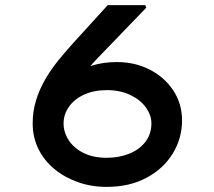

<svg xmlns="http://www.w3.org/2000/svg" viewBox="-20 -732 840 752"><path d="M397 0Q338 0 285.5 -18.5Q233 -37 193 -70Q153 -103 130.5 -148.5Q108 -194 108 -249Q108 -296 121 -338.5Q134 -381 156.5 -420Q179 -459 208.5 -495.5Q238 -532 270 -567L402 -712H549L553 -702L364 -506Q329 -470 297.5 -429Q266 -388 243.5 -344.5Q221 -301 212 -260L145 -321Q163 -353 191 -383Q219 -413 256.5 -437Q294 -461 339.5 -475Q385 -489 438 -489Q508 -489 566 -459.5Q624 -430 658.5 -378Q693 -326 693 -260Q693 -190 656.5 -130.5Q620 -71 553.5 -35.5Q487 0 397 0ZM398 -114Q446 -114 486 -130Q526 -146 549.5 -176.5Q573 -207 573 -249Q573 -281 551.5 -311Q530 -341 490.5 -360Q451 -379 399 -379Q347 -379 308.5 -361Q270 -343 249.5 -313Q229 -283 229 -249Q229 -214 249 -183Q269 -152 307 -133Q345 -114 398 -114Z"/></svg>

Font: Lexend Zetta Medium
Style: Regular
Weight: 500
Designer: Bonnie Shaver-Troup, Thomas Jockin
Foundry: Lexend
Version: Version 1.007